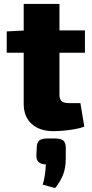

<svg xmlns="http://www.w3.org/2000/svg" viewBox="-20 -651 465 972"><path d="M281 -631V-171Q281 -149 292 -139Q303 -129 329 -129H387L407 -10Q387 -2 358.5 3Q330 8 301 10.5Q272 13 251 13Q181 13 140.5 -23.5Q100 -60 100 -125V-631ZM410 -497V-384H14V-492L110 -497ZM257 50Q288 50 300.5 60.5Q313 71 313 98V148Q313 200 299 234.5Q285 269 259 301L196 284Q204 259 207.5 233Q211 207 212 181Q165 181 164 138L166 98Q166 71 178.5 60.5Q191 50 222 50Z"/></svg>

Font: Exo 2 ExtraBold
Style: Regular
Weight: 800
Designer: Natanael Gama
Foundry: Natanael Gama
Version: Version 2.010